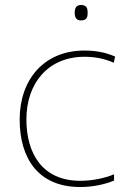

<svg xmlns="http://www.w3.org/2000/svg" viewBox="-20 -741 512 771"><path d="M305 -721C285 -721 280 -706 280 -690C280 -673 285 -659 305 -659C329 -659 332 -673 332 -690C332 -706 329 -721 305 -721ZM302 10C357 10 405 -2 438 -16V-41C399 -25 350 -15 302 -15C150 -15 86 -125 86 -261C86 -409 175 -513 319 -513C357 -513 397 -507 437 -489L442 -514C405 -530 367 -538 319 -538C157 -538 59 -422 59 -261C59 -106 133 10 302 10Z"/></svg>

Font: Noto Sans Thai Looped Thin
Style: Regular
Weight: 100
Designer: Sasikarn Vongin, Ben Mitchell
Foundry: The Fontpad Ltd
Version: Version 1.001